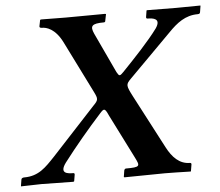

<svg xmlns="http://www.w3.org/2000/svg" viewBox="-48 -700 867 755"><g transform="rotate(-5 385.0 -322.5)"><path d="M132 -620C131 -615 135 -613 142 -613C158 -613 193 -605 221 -549L323 -344C336.9 -316 337 -311 317 -291L144 -104C107 -65 78 -33 21 -33C15 -33 10 -31 9 -26L5 -1V1C5 1 82 -1 86 -1C100 -1 212 1 212 1L215 -1L219 -25C220 -29 219 -33 215 -33C193 -33 158 -35 189 -77C234 -136 288.3 -200.8 340 -258C357.1 -276.9 360 -277 374 -246L461 -73C478.7 -37.8 480 -33 422 -33C419 -33 416 -30 415 -26L411 -1L413 1C413 1 567 -1 573 -1C585 -1 648 0 675 1L676 -1L680 -25C681 -29 680 -33 675 -33C633 -33 605.3 -63.2 585 -102L475 -312C451 -358 451.1 -361.9 472 -383L640 -552C673 -586 707 -613 756 -613C765 -613 765 -617 766 -620L770 -645L769 -646C751 -646 679 -645 674 -645C664 -645 580 -646 559 -646L557 -645L553 -620C552 -615 555 -613 558 -613C580 -613 612 -609 587 -572C552 -524 492 -461 445 -412C430 -397 428 -396 418 -414L344 -572C330 -603 337 -613 386 -613C389 -613 392 -615 392 -620L397 -645C396 -645 393 -646 393 -646C363 -646 243 -645 238 -645C228 -645 167 -646 142 -646L137 -645Z"/></g></svg>

Font: Linux Libertine O
Style: Bold Italic
Weight: 700
Italic angle: -11.5°
Designer: Philipp H. Poll
Foundry: Philipp H. Poll
Version: Version 4.1.0